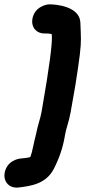

<svg xmlns="http://www.w3.org/2000/svg" viewBox="-84 -685 507 881"><path d="M-62.8 109.1C-63.5 113 -63.8 116.9 -63.8 120.7C-63.8 151.4 -41.7 175.9 -7.8 175.9H-3.6L-2.1 175.7C56.9 168.9 127.4 159.4 162.9 89.8C186.9 43.3 203.6 -4.8 212.6 -55.5L214.8 -68.2C219.8 -96.2 232.8 -129.1 239.9 -169.1L262 -294.8C282.5 -425.6 287.3 -467.2 287.3 -506.4C287.3 -527.6 285.9 -548.1 284.8 -581.6C281.7 -655.4 173.9 -665 145 -665H141.4C130.4 -665 74.7 -655 64.6 -598.2C63.9 -594.1 63.6 -590.1 63.6 -586.2C63.6 -555.4 85.5 -531.4 119.7 -531.4H127.8C133.9 -531.4 144.9 -530.9 153.4 -528.6C153.9 -524.8 154.2 -519.8 154.2 -512.9C154.2 -477.9 145.9 -394.3 106.7 -171.8C101.3 -140.9 88.8 -109.5 81.6 -70.3C70.3 -28.6 64.6 13.5 54.7 35.9C46.6 38.4 23 41.5 12.1 42.3C-2.1 42.8 -53.1 54 -62.8 109.1Z"/></svg>

Font: TudorRose
Style: BoldOblique
Weight: 500
Version: Version 001.000